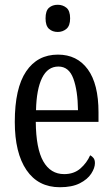

<svg xmlns="http://www.w3.org/2000/svg" viewBox="-20 -775 471 805"><path d="M231 10Q140 10 91 -62Q42 -134 42 -264Q42 -405 89.5 -475.5Q137 -546 223 -546Q303 -546 348 -484.5Q393 -423 393 -304V-264H130Q131 -152 161.5 -98.5Q192 -45 249 -45Q290 -45 317 -68.5Q344 -92 358 -124Q366 -120 372 -112.5Q378 -105 378 -91Q378 -71 362.5 -47Q347 -23 314.5 -6.5Q282 10 231 10ZM307 -313Q306 -395 287.5 -445.5Q269 -496 225 -496Q180 -496 156.5 -448.5Q133 -401 131 -313ZM222 -641Q200 -641 185.5 -654Q171 -667 171 -698Q171 -730 185.5 -742.5Q200 -755 222 -755Q243 -755 258.5 -742.5Q274 -730 274 -698Q274 -667 258.5 -654Q243 -641 222 -641Z"/></svg>

Font: Noto Serif ExtraCondensed
Style: Regular
Weight: 400
Width: 2
Designer: Monotype Design Team
Foundry: Monotype Imaging Inc.
Version: Version 2.015